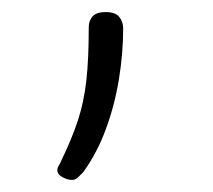

<svg xmlns="http://www.w3.org/2000/svg" viewBox="-20 -91 353 318"><path d="M99 207Q92 207 83.5 202.5Q75 198 75 191Q75 187 77.5 183Q80 179 82 174Q99 139 109 108.5Q119 78 123 42.5Q127 7 127 -46Q127 -57 133.5 -64Q140 -71 155 -71Q171 -71 177.5 -63Q184 -55 184 -44Q184 -3 177 40Q170 83 155.5 122.5Q141 162 118 194Q113 199 109 203Q105 207 99 207Z"/></svg>

Font: Playwrite CL Thin
Style: Regular
Weight: 100
Designer: Veronika Burian, José Scaglione
Foundry: TypeTogether
Version: Version 1.002